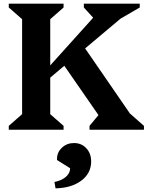

<svg xmlns="http://www.w3.org/2000/svg" viewBox="-20 -710 810 1051"><path d="M28 0V-21L101 -85V-605L28 -669V-690H328V-669L255 -605V-352L490 -613L439 -669V-690H745V-669L640 -608L446 -445L691 -89L768 -21V0H470V-21L519 -80L332 -350L255 -285V-85L328 -21V0ZM284 321 278 286Q316 279 340 258.5Q364 238 364 211L292 166V160Q292 124 319 98.5Q346 73 385 73Q426 73 452.5 101.5Q479 130 479 174Q479 238 425.5 278.5Q372 319 284 321Z"/></svg>

Font: Platypi SemiBold
Style: Regular
Weight: 600
Designer: David Sargent
Foundry: Bolt Cutter Type
Version: Version 1.200; ttfautohint (v1.8.4.7-5d5b)